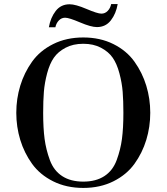

<svg xmlns="http://www.w3.org/2000/svg" viewBox="-20 -911 818 943"><path d="M79.5 -224Q60 -288 60 -357Q60 -426 79.5 -490Q99 -554 137.5 -608Q176 -662 241 -694.5Q306 -727 389 -727Q472 -727 537 -694.5Q602 -662 640.5 -608Q679 -554 698.5 -490Q718 -426 718 -357Q718 -288 698.5 -224Q679 -160 640.5 -106.5Q602 -53 537 -20.5Q472 12 389 12Q306 12 241 -20.5Q176 -53 137.5 -106.5Q99 -160 79.5 -224ZM586 -357Q586 -416 582.5 -460Q579 -504 566.5 -551Q554 -598 533.5 -627.5Q513 -657 476 -676.5Q439 -696 389 -696Q339 -696 302 -676.5Q265 -657 244.5 -627.5Q224 -598 211.5 -551Q199 -504 195.5 -460Q192 -416 192 -357Q192 -282 199 -229Q206 -176 225 -124.5Q244 -73 285.5 -46Q327 -19 389 -19Q451 -19 492.5 -46Q534 -73 553 -124.5Q572 -176 579 -229Q586 -282 586 -357ZM252 -777H220Q228 -824 253.5 -857Q279 -890 322 -890Q351 -890 405 -867Q459 -844 478 -844Q496 -844 509 -857.5Q522 -871 526 -891H558Q550 -844 524.5 -811Q499 -778 456 -778Q427 -778 373 -801Q319 -824 300 -824Q282 -824 269 -810.5Q256 -797 252 -777Z"/></svg>

Font: Justus
Style: Versalitas
Weight: 400
Version: Version 001.001